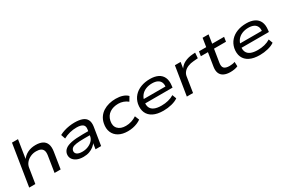

<svg xmlns="http://www.w3.org/2000/svg" viewBox="85 -1771 4176 2846"><g transform="rotate(-30 2173.5 -348.0)"><path d="M61 0 173 -705H276L225 -382H218Q258 -440 318 -470Q378 -500 456 -500Q527 -500 572.5 -476.5Q618 -453 636.5 -404.5Q655 -356 643 -279L599 0H495L538 -273Q546 -326 534.5 -356Q523 -386 494 -400.5Q465 -415 417 -415Q363 -415 317.5 -393.5Q272 -372 243 -337Q214 -302 207 -257L166 0Z M988 9Q919 9 873 -13.5Q827 -36 806.5 -73Q786 -110 795 -156Q805 -199 840.5 -228Q876 -257 949 -272Q1022 -287 1144 -287H1255L1245 -223H1133Q1046 -223 996.5 -215.5Q947 -208 925 -192Q903 -176 897 -149Q890 -112 919 -89Q948 -66 1012 -66Q1064 -66 1110 -84.5Q1156 -103 1187 -135.5Q1218 -168 1224 -208L1241 -315Q1250 -371 1217 -396Q1184 -421 1111 -421Q1054 -421 996.5 -407Q939 -393 886 -364L861 -438Q898 -458 941.5 -472Q985 -486 1032 -493Q1079 -500 1122 -500Q1203 -500 1255 -480.5Q1307 -461 1329 -418Q1351 -375 1341 -306L1292 0H1196L1214 -112L1224 -113Q1202 -78 1167.5 -50Q1133 -22 1088.5 -6.5Q1044 9 988 9Z M1748 9Q1656 9 1593.5 -26Q1531 -61 1504.5 -124.5Q1478 -188 1495 -272Q1507 -330 1537.5 -373Q1568 -416 1612.5 -444Q1657 -472 1712 -486Q1767 -500 1827 -500Q1892 -500 1944 -483Q1996 -466 2027 -433L1983 -360Q1951 -387 1909.5 -402Q1868 -417 1824 -417Q1781 -417 1744 -407Q1707 -397 1677 -377Q1647 -357 1627 -327Q1607 -297 1598 -256Q1581 -172 1626.5 -123.5Q1672 -75 1762 -75Q1811 -75 1858 -89.5Q1905 -104 1946 -132L1976 -58Q1947 -37 1910.5 -22Q1874 -7 1833.5 1Q1793 9 1748 9Z M2358 9Q2252 9 2184.5 -25Q2117 -59 2089.5 -122Q2062 -185 2078 -270Q2094 -343 2140 -394.5Q2186 -446 2256 -473Q2326 -500 2413 -500Q2495 -500 2550.5 -472.5Q2606 -445 2631 -390.5Q2656 -336 2646 -255L2642 -221H2151L2160 -288H2583L2557 -269Q2566 -323 2550.5 -358Q2535 -393 2499 -410.5Q2463 -428 2408 -428Q2348 -428 2299 -407.5Q2250 -387 2219 -347.5Q2188 -308 2178 -252L2177 -248Q2167 -190 2185 -150.5Q2203 -111 2249 -91Q2295 -71 2370 -71Q2430 -71 2484.5 -84.5Q2539 -98 2584 -126L2610 -56Q2566 -25 2498 -8Q2430 9 2358 9Z M2759 0 2838 -491H2936L2917 -371H2909Q2945 -434 3007.5 -464.5Q3070 -495 3149 -500L3191 -503L3184 -411L3110 -405Q3054 -401 3010.5 -383Q2967 -365 2940.5 -335Q2914 -305 2907 -267L2865 0Z M3502 9Q3436 9 3392 -13Q3348 -35 3330.5 -77.5Q3313 -120 3322 -181L3359 -414H3238L3250 -491H3374L3397 -638H3499L3476 -491H3680L3668 -414H3463L3427 -190Q3418 -127 3445 -101.5Q3472 -76 3536 -76Q3560 -76 3583.5 -79.5Q3607 -83 3629 -91L3632 -15Q3607 -3 3573 3Q3539 9 3502 9Z M4007 9Q3901 9 3833.5 -25Q3766 -59 3738.5 -122Q3711 -185 3727 -270Q3743 -343 3789 -394.5Q3835 -446 3905 -473Q3975 -500 4062 -500Q4144 -500 4199.5 -472.5Q4255 -445 4280 -390.5Q4305 -336 4295 -255L4291 -221H3800L3809 -288H4232L4206 -269Q4215 -323 4199.5 -358Q4184 -393 4148 -410.5Q4112 -428 4057 -428Q3997 -428 3948 -407.5Q3899 -387 3868 -347.5Q3837 -308 3827 -252L3826 -248Q3816 -190 3834 -150.5Q3852 -111 3898 -91Q3944 -71 4019 -71Q4079 -71 4133.5 -84.5Q4188 -98 4233 -126L4259 -56Q4215 -25 4147 -8Q4079 9 4007 9Z"/></g></svg>

Font: Nunito Sans 10pt Expanded Medium
Style: Italic
Weight: 500
Width: 7
Italic angle: -9°
Designer: Vernon Adams
Foundry: Vernon Adams
Version: Version 3.101;gftools[0.9.27]